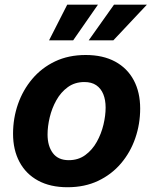

<svg xmlns="http://www.w3.org/2000/svg" viewBox="-20 -787 654 818"><path d="M267.8 10.7Q194 10.7 142.2 -17.6Q90.3 -45.8 63 -97.2Q35.6 -148.5 35.6 -217.2Q35.6 -283 56.5 -343.2Q77.5 -403.4 117.4 -450.7Q157.3 -498 214.6 -525.4Q272 -552.7 345.1 -552.7Q418.6 -552.7 470.6 -524.6Q522.5 -496.5 549.9 -445.1Q577.2 -393.8 577.2 -324.6Q577.2 -258.7 556.4 -198.5Q535.7 -138.2 495.7 -91.1Q455.7 -43.9 398.3 -16.6Q341 10.7 267.8 10.7ZM272.9 -104.6Q313.8 -104.6 343.5 -126.5Q373.3 -148.3 392.4 -182.7Q411.6 -217.1 420.8 -256Q430 -294.9 430 -328.7Q430 -361.5 420 -385.9Q410 -410.3 390.1 -423.9Q370.2 -437.5 339.7 -437.5Q298.9 -437.5 269.1 -415.9Q239.3 -394.3 220.2 -360.1Q201 -325.8 191.8 -287.1Q182.6 -248.3 182.6 -214Q182.6 -165.1 205.1 -134.9Q227.6 -104.6 272.9 -104.6ZM291.7 -615.1H189L266.4 -767.1H397.3ZM462.9 -615.1H357.9L465.7 -767.1H605.8Z"/></svg>

Font: Adwaita Sans
Style: Italic
Weight: 400
Italic angle: -9.39999°
Designer: Rasmus Andersson
Foundry: rsms
Version: Version 4.001;git-9221beed3